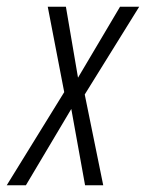

<svg xmlns="http://www.w3.org/2000/svg" viewBox="-65 -551 434 571"><path d="M-45 0 126 -277 77 -531H131L167 -320L292 -531H349L187 -270L242 0H188L147 -227L12 0Z"/></svg>

Font: Noto Sans ExtraCondensed Light
Style: Italic
Weight: 300
Width: 2
Italic angle: -12°
Designer: Monotype Design Team
Foundry: Monotype Imaging Inc.
Version: Version 2.013; ttfautohint (v1.8.4.7-5d5b)